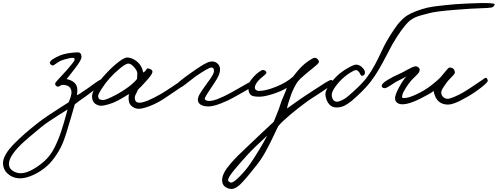

<svg xmlns="http://www.w3.org/2000/svg" viewBox="-329 -689 3280 1265"><path d="M352.1 -149.9Q351.6 -143.6 308.1 -108.9Q264.6 -74.2 235.8 -54.2Q183.6 -18.1 164.1 -2Q162.1 3.4 133.3 103.5Q104.5 203.6 85.9 250Q70.8 288.1 42 331.8Q13.2 375.5 -18.1 403.8Q-61.5 442.4 -113.3 465.3Q-165 488.3 -204.1 485.8Q-248 483.4 -278.8 454.8Q-309.6 426.3 -309.1 383.8Q-308.6 357.4 -289.6 325.2Q-270.5 293 -235.1 257.3Q-199.7 221.7 -165.5 191.7Q-131.3 161.6 -85.9 126Q-53.2 100.1 -8.3 69.8Q36.6 39.6 76.9 14.4Q117.2 -10.7 122.1 -14.2Q127.9 -23.4 135 -45.9Q142.1 -68.4 142.1 -78.1Q142.1 -129.9 82 -129.9Q75.7 -129.9 65.7 -123Q55.7 -116.2 49.8 -118.2Q43 -120.6 38.3 -126Q33.7 -131.3 34.2 -138.2Q34.7 -143.6 48.1 -158.7Q61.5 -173.8 82.3 -195.6Q103 -217.3 111.8 -228Q114.3 -231 120.8 -238.8Q127.4 -246.6 130.9 -250.7Q134.3 -254.9 139.9 -261.5Q145.5 -268.1 148.7 -272.2Q151.9 -276.4 155.3 -281.2Q158.7 -286.1 160.4 -289.1Q162.1 -292 162.1 -293.9Q163.1 -302.2 160.2 -305.2Q157.2 -308.1 146 -308.1Q140.1 -308.1 116.9 -302.7Q93.8 -297.4 74.2 -290Q63.5 -285.6 50.3 -276.6Q37.1 -267.6 28.8 -262Q20.5 -256.3 16.1 -257.8Q0 -263.2 0 -275.9Q0 -286.1 19 -299.1Q38.1 -312 67.9 -324.2Q109.9 -340.8 180.2 -344.2Q193.8 -344.7 200.2 -338.1Q206.5 -331.5 208 -315.9Q210 -295.9 167.5 -241.7Q162.6 -235.4 160.2 -231.9Q147.5 -215.8 131.8 -195.8Q116.2 -175.8 109.9 -168Q175.3 -153.8 180.2 -104Q181.2 -90.3 178.2 -62Q184.6 -62 255.9 -111.8Q261.7 -116.2 276.6 -127Q291.5 -137.7 298.3 -142.6Q305.2 -147.5 315.2 -154.1Q325.2 -160.6 330.8 -163.3Q336.4 -166 339.8 -166Q345.2 -166 348.6 -161.1Q352.1 -156.2 352.1 -149.9ZM116.2 32.2Q111.8 35.6 47.1 75.9Q-17.6 116.2 -54.2 146Q-147.5 223.1 -170.9 244.6Q-266.6 332.5 -270 386.7Q-270.5 391.6 -270 396Q-268.1 420.9 -245.8 435.8Q-223.6 450.7 -198.2 452.1Q-138.7 455.6 -49.8 383.8Q-17.1 357.4 7.3 322.3Q31.7 287.1 60.1 215.8Q83 157.2 116.2 32.2Z M901.4 -146Q901.4 -144.5 898.7 -141.8Q896 -139.2 890.1 -134.5Q884.3 -129.9 878.2 -125.2Q872.1 -120.6 861.8 -113.5Q851.6 -106.4 843.3 -100.6Q835 -94.7 822 -86.2Q809.1 -77.6 800.5 -71.8Q792 -65.9 777.8 -56.4Q763.7 -46.9 756.3 -42Q712.4 -12.2 662.8 7.8Q613.3 27.8 583.5 27.8Q565.9 27.8 546.4 15.9Q526.9 3.9 521.5 -16.1Q515.6 -39.1 520.5 -69.8Q483.9 -45.4 442.4 -23.9Q415 -9.8 383.8 -1Q352.5 7.8 337.4 7.8Q329.1 7.8 320.1 5.1Q311 2.4 300.8 -3.7Q290.5 -9.8 283.9 -22.9Q277.3 -36.1 277.3 -54.2Q277.3 -79.6 303.5 -120.8Q329.6 -162.1 368.7 -203.1Q406.7 -245.1 448.2 -277.8Q489.7 -310.5 509.8 -310.1Q532.2 -309.6 555.7 -295.9Q579.1 -282.2 593.8 -262.2Q599.1 -255.4 603 -247.1Q606.9 -238.8 608.6 -233.4Q610.4 -228 612.3 -220.2Q614.3 -212.4 614.7 -210.9Q624.5 -216.8 629.9 -222.9Q635.3 -229 636 -232.2Q636.7 -235.4 639.2 -236.8Q641.6 -238.3 647.5 -237.8Q658.7 -236.8 667.7 -230Q676.8 -223.1 675.3 -213.9Q672.4 -195.8 630.4 -150.9Q598.1 -114.3 580.6 -99.1Q576.7 -89.4 571.3 -78.9Q565.9 -68.4 563.5 -63.7Q561 -59.1 559.8 -52.2Q558.6 -45.4 559.6 -38.1Q563 -12.2 589.4 -12.2Q631.3 -12.2 734.4 -71.8Q753.9 -83 791 -107.9Q828.1 -132.8 854.7 -150.1Q881.3 -167.5 887.7 -168Q896 -168.5 898.7 -162.6Q901.4 -156.7 901.4 -146ZM575.7 -206.1Q575.7 -222.2 554.9 -246.3Q534.2 -270.5 515.6 -270Q499.5 -269.5 462.9 -239.7Q426.3 -210 393.6 -173.8Q366.2 -143.6 341.1 -104.5Q315.9 -65.4 317.4 -54.2Q319.3 -40.5 325.7 -35.9Q332 -31.2 347.7 -29.8Q367.2 -28.3 430.7 -62Q477.5 -86.4 516.6 -115.7Q555.7 -145 573.7 -168.9Q573.7 -173.3 574.7 -185.5Q575.7 -197.8 575.7 -206.1Z M1352.5 -140.1Q1352.5 -131.8 1327.9 -115.2Q1303.2 -98.6 1258.3 -73.7Q1213.4 -48.8 1208.5 -45.9Q1176.8 -27.3 1126.2 -7.6Q1075.7 12.2 1044.4 12.2Q1011.2 12.2 992.7 0.2Q974.1 -11.7 974.6 -34.2Q975.1 -42 978.5 -51.8Q981.9 -61.5 990 -74.5Q998 -87.4 1004.4 -96.7Q1010.7 -106 1022.9 -123Q1035.2 -140.1 1040.5 -147.9Q1042 -149.9 1048.6 -158.9Q1055.2 -168 1058.3 -172.6Q1061.5 -177.2 1067.1 -186.3Q1072.8 -195.3 1075.4 -201.2Q1078.1 -207 1079.8 -214.1Q1081.5 -221.2 1080.6 -226.1Q1079.1 -235.4 1075.7 -239.5Q1072.3 -243.7 1064.5 -244.1Q1046.9 -245.1 960.4 -186Q946.3 -176.3 918.2 -153.6Q890.1 -130.9 871.6 -118.4Q853 -106 844.7 -107.9Q838.4 -109.4 835 -116Q831.5 -122.6 831.5 -129.9Q831.5 -134.8 864.7 -161.1Q897.9 -187.5 930.7 -210Q936 -213.9 951.7 -224.6Q967.3 -235.4 974.1 -240Q981 -244.6 994.4 -253.2Q1007.8 -261.7 1015.6 -265.9Q1023.4 -270 1033.9 -275.1Q1044.4 -280.3 1052.7 -282.2Q1061 -284.2 1068.4 -284.2Q1090.8 -284.2 1106.4 -268.1Q1122.1 -252 1120.6 -230Q1120.1 -218.8 1117.2 -207.8Q1114.3 -196.8 1108.4 -185.1Q1102.5 -173.3 1098.4 -166.3Q1094.2 -159.2 1085 -145.3Q1075.7 -131.3 1072.3 -126Q1067.4 -118.2 1059.1 -105.7Q1050.8 -93.3 1044.7 -84Q1038.6 -74.7 1032.5 -64.9Q1026.4 -55.2 1023.2 -48.3Q1020 -41.5 1020.5 -38.1Q1021 -32.2 1026.4 -29.1Q1031.7 -25.9 1035.9 -25.1Q1040 -24.4 1048.3 -23.9Q1088.9 -22 1192.4 -78.1Q1208 -86.4 1243.7 -107.2Q1279.3 -127.9 1304.4 -141.6Q1329.6 -155.3 1334.5 -155.8Q1352.5 -157.2 1352.5 -140.1Z M1868.2 -144Q1868.2 -137.2 1835.2 -114Q1802.2 -90.8 1754.9 -60.5Q1707.5 -30.3 1693.8 -20Q1634.3 23.4 1581.5 68.1Q1528.8 112.8 1505.9 140.1Q1498.5 151.9 1475.3 202.4Q1452.1 252.9 1421.6 308.3Q1391.1 363.8 1357.9 403.8Q1349.1 414.6 1330.6 437.7Q1312 460.9 1301.3 473.9Q1290.5 486.8 1273.9 505.1Q1257.3 523.4 1245.8 533Q1234.4 542.5 1220.9 549.6Q1207.5 556.6 1196.3 556.2Q1171.9 555.2 1153.1 540.8Q1134.3 526.4 1134.3 498Q1134.3 475.6 1147.9 448.7Q1161.6 421.9 1188.7 390.6Q1215.8 359.4 1239 336.2Q1262.2 313 1297.9 279.8Q1413.1 169.9 1474.1 113.8Q1478.5 102.1 1488.8 77.9Q1499 53.7 1507.6 31Q1516.1 8.3 1522 -12.2Q1524.9 -22.9 1540.3 -57.6Q1555.7 -92.3 1560.1 -109.9Q1523.9 -87.4 1468.3 -69.6Q1412.6 -51.8 1379.9 -51.8Q1355.5 -51.8 1340.6 -55.4Q1325.7 -59.1 1319.1 -68.1Q1312.5 -77.1 1310.3 -85Q1308.1 -92.8 1306.6 -108.4Q1306.2 -111.8 1306.2 -113.8Q1303.7 -133.8 1325.2 -162.6Q1346.7 -191.4 1371.3 -210.4Q1396 -229.5 1404.3 -228Q1425.3 -224.6 1426.3 -210Q1426.8 -205.6 1415.3 -195.3Q1403.8 -185.1 1389.6 -173.6Q1375.5 -162.1 1363.3 -145Q1351.1 -127.9 1350.1 -111.8Q1349.6 -102.5 1357.9 -96.2Q1366.2 -89.8 1376 -89.8Q1421.4 -89.8 1489.7 -117.4Q1558.1 -145 1602.1 -184.1Q1606.9 -190.4 1616.5 -202.4Q1626 -214.4 1631.3 -220.9Q1636.7 -227.5 1645.8 -237.3Q1654.8 -247.1 1664.1 -255.9Q1683.6 -274.4 1709.2 -291.3Q1734.9 -308.1 1744.1 -308.1Q1754.9 -308.1 1763.7 -299.3Q1772.5 -290.5 1772 -279.8Q1771.5 -274.4 1759.8 -263.4Q1748 -252.4 1726.8 -235.6Q1705.6 -218.8 1702.1 -215.8Q1697.8 -211.9 1679 -196.3Q1660.2 -180.7 1649.7 -170.2Q1639.2 -159.7 1629.9 -147.9Q1606.4 -110.8 1589.8 -67.9Q1564.9 2.4 1562 25.9Q1568.8 21 1595.2 2.2Q1621.6 -16.6 1646 -33.7Q1670.4 -50.8 1688 -62Q1696.8 -67.4 1742.9 -98.1Q1789.1 -128.9 1816.4 -145.3Q1843.8 -161.6 1852.1 -162.1Q1857.9 -162.6 1863 -155.8Q1868.2 -148.9 1868.2 -144ZM1432.1 204.1Q1338.9 289.6 1304.2 328.1Q1272 363.8 1257.6 380.1Q1243.2 396.5 1218.3 426Q1193.4 455.6 1183.1 473.1Q1172.9 490.7 1173.8 500Q1174.3 504.9 1181.6 509.5Q1189 514.2 1193.8 514.2Q1210.4 514.2 1252 471.7Q1293.5 429.2 1322.3 386.2Q1380.4 300.3 1432.1 204.1Z M2930.2 -659.2Q2923.3 -641.6 2908.2 -639.2Q2884.3 -635.7 2841.8 -634.8Q2785.2 -633.8 2663.6 -623.8Q2542 -613.8 2502 -603Q2491.7 -600.1 2474.9 -595.7Q2458 -591.3 2452.4 -589.8Q2446.8 -588.4 2436.3 -585.4Q2425.8 -582.5 2421.6 -580.6Q2417.5 -578.6 2410.2 -575.9Q2402.8 -573.2 2397.7 -570.1Q2392.6 -566.9 2386 -563Q2379.4 -559.1 2371.1 -553.2Q2320.8 -508.3 2256.8 -397.9Q2246.1 -378.9 2217.5 -323.7Q2189 -268.6 2165.3 -228.5Q2141.6 -188.5 2114.7 -152.8Q2068.4 -92.8 1988.8 -24.9Q1960 -2 1939.5 7.8Q1918.9 17.6 1892.1 19Q1857.9 20.5 1838.1 -4.2Q1818.4 -28.8 1814.9 -65.9Q1813 -89.4 1841.1 -129.6Q1869.1 -169.9 1907.2 -203.1Q1936.5 -227.1 1971.2 -245.6Q2005.9 -264.2 2020 -263.2Q2040.5 -262.2 2059.6 -242.7Q2078.6 -223.1 2075.2 -206.1Q2073.7 -197.8 2067.9 -193.4Q2062 -189 2054.2 -189.9Q2048.8 -190.4 2045.2 -199.5Q2041.5 -208.5 2039.1 -210.9Q2038.1 -211.9 2035.9 -214.6Q2033.7 -217.3 2032.7 -218.3Q2031.7 -219.2 2029.5 -221.4Q2027.3 -223.6 2026.1 -224.1Q2024.9 -224.6 2022.5 -226.1Q2020 -227.5 2018.6 -227.1Q2017.1 -226.6 2014.2 -227.1Q2003.9 -225.6 1980.5 -211.4Q1957 -197.3 1939 -181.2Q1907.2 -154.3 1882.8 -121.1Q1858.4 -87.9 1856.9 -67.9Q1855.5 -49.3 1864.3 -34.4Q1873 -19.5 1890.1 -19Q1904.3 -18.6 1927 -30Q1949.7 -41.5 1968.8 -59.1Q1969.2 -59.6 1977.8 -66.9Q1986.3 -74.2 1989.7 -77.4Q1993.2 -80.6 2002.4 -88.9Q2011.7 -97.2 2017.3 -102.5Q2022.9 -107.9 2032 -116.7Q2041 -125.5 2048.1 -132.8Q2055.2 -140.1 2063.2 -148.9Q2071.3 -157.7 2078.4 -166.5Q2085.4 -175.3 2091.8 -184.1Q2118.7 -220.2 2141.6 -263.4Q2164.6 -306.6 2184.1 -348.9Q2203.6 -391.1 2214.8 -410.2Q2228.5 -434.1 2241.2 -454.8Q2253.9 -475.6 2265.1 -491.5Q2276.4 -507.3 2285.2 -519.8Q2293.9 -532.2 2303.2 -542Q2312.5 -551.8 2318.1 -558.1Q2323.7 -564.5 2331.3 -570.3Q2338.9 -576.2 2341.3 -578.4Q2343.8 -580.6 2350.6 -585L2356.9 -588.9Q2372.6 -599.6 2411.1 -614.7Q2449.7 -629.9 2489.7 -639.2Q2521.5 -646.5 2603.8 -655Q2686 -663.6 2735.8 -665Q2740.7 -665 2781.7 -667Q2822.8 -668.9 2843.8 -668.9Q2856.4 -668.9 2866.5 -668.9Q2876.5 -668.9 2887.5 -668.5Q2898.4 -668 2905.8 -667.2Q2913.1 -666.5 2919.4 -665.5Q2925.8 -664.6 2928.5 -662.8Q2931.2 -661.1 2930.2 -659.2Z M2884.8 -158.2Q2886.7 -147.9 2840.6 -111.8Q2794.4 -75.7 2748 -49.8Q2719.2 -33.7 2702.6 -25.1Q2686 -16.6 2663.8 -8.5Q2641.6 -0.5 2626 0Q2565.9 1 2541 -47.9Q2528.8 -74.7 2528.8 -89.8Q2504.9 -71.3 2437.3 -37.6Q2369.6 -3.9 2328.1 -2Q2302.2 -0.5 2287.6 -12Q2272.9 -23.4 2273.9 -43.9Q2274.4 -65.9 2301.5 -116Q2328.6 -166 2349.1 -185.1Q2339.8 -180.2 2318.4 -169.2Q2296.9 -158.2 2284.2 -151.9Q2272.9 -146 2254.9 -133.5Q2236.8 -121.1 2224.1 -114.3Q2211.4 -107.4 2202.1 -107.9Q2194.8 -108.4 2189.9 -113.8Q2185.1 -119.1 2186 -126Q2188 -140.1 2226.3 -163.3Q2264.6 -186.5 2301.8 -202.1Q2314.5 -207 2353.5 -228.8Q2392.6 -250.5 2405.8 -252Q2416 -253.4 2426 -246.3Q2436 -239.3 2436 -230Q2436 -219.2 2430.2 -210.4Q2424.3 -201.7 2407.5 -186Q2390.6 -170.4 2381.8 -160.2Q2366.2 -143.1 2345.2 -110.6Q2324.2 -78.1 2321.8 -62Q2321.8 -60.5 2320.8 -57.4Q2319.8 -54.2 2319.8 -52.2Q2319.8 -50.3 2320.3 -48.1Q2320.8 -45.9 2323 -44.7Q2325.2 -43.5 2329.1 -43Q2360.4 -41.5 2414.6 -67.4Q2468.8 -93.3 2506.8 -122.1Q2551.8 -156.2 2577.1 -184.1Q2585.4 -193.4 2599.6 -211.2Q2613.8 -229 2621.6 -236.8Q2629.4 -244.6 2634.8 -244.1Q2665 -242.7 2668 -211.9Q2668.5 -205.6 2659.4 -195.3Q2650.4 -185.1 2636.2 -170.9Q2622.1 -156.7 2614.7 -146Q2612.3 -142.6 2605.2 -132.6Q2598.1 -122.6 2595 -117.9Q2591.8 -113.3 2587.2 -105.7Q2582.5 -98.1 2580.6 -92.5Q2578.6 -86.9 2578.1 -82Q2577.1 -65.4 2589.1 -51.8Q2601.1 -38.1 2622.1 -38.1Q2632.3 -38.1 2661.6 -50Q2690.9 -62 2715.8 -76.2Q2741.2 -90.8 2776.4 -114Q2811.5 -137.2 2836.9 -154.8Q2862.3 -172.4 2864.7 -173.8Q2871.1 -178.2 2875.2 -175.5Q2879.4 -172.9 2881.1 -169.2Q2882.8 -165.5 2884.8 -158.2Z"/></svg>

Font: Gogol
Style: Regular
Weight: 400
Italic angle: -48°
Designer: Gennady Fridman
Foundry: ParaType Ltd
Version: Version 1.001